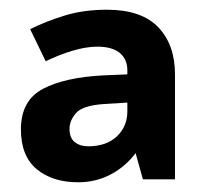

<svg xmlns="http://www.w3.org/2000/svg" viewBox="-20 -742 423 395"><path d="M200 -722Q271 -722 305.5 -686Q340 -650 340 -589V-373H274L259 -427Q238 -399 207.5 -383Q177 -367 141 -367Q88 -367 55.5 -394Q23 -421 23 -476Q23 -535 68 -559Q113 -583 194 -587L242 -589V-597Q242 -620 226.5 -633Q211 -646 180 -646Q158 -646 130.5 -638Q103 -630 74 -616L42 -682Q74 -698 113 -710Q152 -722 200 -722ZM194 -528Q150 -525 136.5 -509.5Q123 -494 123 -477Q123 -458 134 -449.5Q145 -441 161 -441Q199 -441 220.5 -461.5Q242 -482 242 -513V-531Z"/></svg>

Font: Noto Sans New Tai Lue
Style: Bold
Weight: 700
Version: Version 2.003